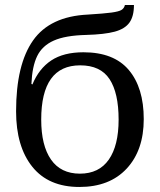

<svg xmlns="http://www.w3.org/2000/svg" viewBox="-20 -734 637 764"><path d="M44 -291Q44 -477 111.5 -573Q179 -669 330 -676Q394 -680 423.5 -684Q453 -688 463.5 -694.5Q474 -701 477 -714H513Q513 -669 495 -644Q477 -619 436.5 -608Q396 -597 323 -595Q240 -593 194 -572.5Q148 -552 128 -511Q108 -470 105 -400L109 -398Q135 -461 184 -493.5Q233 -526 312 -526Q433 -526 492.5 -455.5Q552 -385 552 -260Q552 -136 484 -63Q416 10 296 10Q173 10 108.5 -70.5Q44 -151 44 -291ZM452 -258Q452 -364 416 -419Q380 -474 299 -474Q144 -474 144 -258Q144 -155 183 -99Q222 -43 298 -43Q374 -43 413 -99Q452 -155 452 -258Z"/></svg>

Font: Noto Serif Cond
Style: Regular
Weight: 400
Width: 3
Designer: Monotype Design Team
Foundry: Monotype Imaging Inc.
Version: Version 1.001